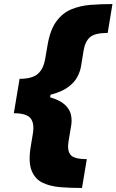

<svg xmlns="http://www.w3.org/2000/svg" viewBox="-20 -792 575 948"><path d="M48.3 -232.9 76.7 -402.8Q138.7 -402.8 167 -427.5Q195.3 -452.1 203.6 -504.4L214.4 -566.9Q227.1 -643.6 257.8 -685.8Q288.6 -728 332.5 -746.1Q376.5 -764.2 428.5 -768.1Q480.5 -772 535.2 -772L511.7 -629.4Q447.8 -629.4 423.8 -607.9Q399.9 -586.4 392.6 -541.5L379.9 -463.4Q375.5 -438 361.3 -411.4Q347.2 -384.8 316.2 -361.8Q285.2 -338.9 229.5 -324.2L227.5 -311.5Q277.8 -296.9 301.5 -273.9Q325.2 -251 330.6 -224.4Q335.9 -197.8 331.5 -172.4L318.4 -94.2Q311 -49.8 327.9 -28.1Q344.7 -6.3 408.7 -6.3L384.8 136.2Q330.1 136.2 279.3 132.3Q228.5 128.4 190.7 110.4Q152.8 92.3 136 50Q119.1 7.8 131.8 -68.8L142.1 -131.3Q150.9 -183.6 130.6 -208.3Q110.4 -232.9 48.3 -232.9Z"/></svg>

Font: Inter Tight Black
Style: Italic
Weight: 900
Italic angle: -9.39999°
Designer: Rasmus Andersson
Foundry: rsms
Version: Version 3.004; ttfautohint (v1.8.4.7-5d5b)